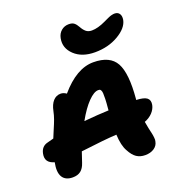

<svg xmlns="http://www.w3.org/2000/svg" viewBox="-169 -1053 1109 1191"><g transform="rotate(-20 385.5 -457.0)"><path d="M512.2 -700.2Q426.8 -700.2 377.7 -746.6Q328.6 -793 340.8 -855Q346.7 -884.8 367.4 -902.3Q388.2 -919.9 417 -919.9Q439.5 -919.9 451.9 -910.2Q464.4 -900.4 475.1 -880.9Q487.3 -858.4 502 -846.2Q516.6 -834 540 -834Q579.6 -834 631.8 -858.9Q633.8 -859.9 640.6 -863Q647.5 -866.2 649.9 -867.4Q652.3 -868.7 658.4 -871.3Q664.6 -874 667.2 -875.2Q669.9 -876.5 675 -878.4Q680.2 -880.4 683.3 -881.1Q686.5 -881.8 690.9 -882.8Q695.3 -883.8 699 -884.3Q702.6 -884.8 706.1 -884.8Q728.5 -884.8 738.5 -869.4Q748.5 -854 744.1 -829.1Q733.9 -778.3 667 -739.3Q600.1 -700.2 512.2 -700.2ZM586.9 5.9Q553.7 5.9 530 -10Q506.3 -25.9 486.8 -63Q464.4 -101.1 460.9 -174.8Q388.2 -171.4 224.1 -150.9Q206.1 -100.1 201.2 -83Q190.4 -49.8 170.2 -33.9Q149.9 -18.1 117.2 -18.1Q69.3 -18.1 49.8 -50Q30.3 -82 43 -145Q-19 -161.6 -6.8 -220.2Q2.4 -265.1 43 -274.9Q79.6 -285.2 85 -286.1Q91.8 -303.7 106.4 -337.4Q121.1 -371.1 129.9 -395.5Q138.7 -419.9 144 -445.8Q152.3 -487.3 172.6 -509.8Q192.9 -532.2 222.2 -532.2Q241.2 -532.2 259.8 -519Q368.2 -646 479 -646Q588.9 -646 627.2 -576.4Q665.5 -506.8 650.9 -341.8Q650.9 -340.8 650.4 -338.4Q649.9 -335.9 649.9 -335Q701.2 -333 720 -317.9Q738.8 -302.7 732.9 -272Q727.5 -245.6 707 -223.6Q686.5 -201.7 653.8 -189Q656.7 -168.9 661.9 -145.3Q667 -121.6 669.9 -109.6Q672.9 -97.7 675 -79.3Q677.2 -61 673.8 -51.8Q668.9 -25.4 645.3 -9.8Q621.6 5.9 586.9 5.9ZM449.2 -473.1Q420.9 -473.1 382.1 -433.3Q343.3 -393.6 303.2 -321.8Q397.5 -330.6 466.8 -333Q466.8 -335 467.3 -339.8Q467.8 -344.7 467.8 -347.2Q471.2 -382.8 471.9 -407Q472.7 -431.2 471.7 -444.3Q470.7 -457.5 466.8 -464.1Q462.9 -470.7 459.5 -471.9Q456.1 -473.1 449.2 -473.1Z"/></g></svg>

Font: Shantell Sans Irregular
Style: Italic
Weight: 800
Italic angle: -11.31°
Designer: Stephen Nixon, Anya Danilova, Shantell Martin
Foundry: Arrow Type
Version: Version 1.006;[9816181b4]